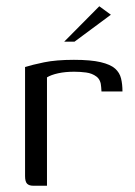

<svg xmlns="http://www.w3.org/2000/svg" viewBox="-20 -593 431 613"><path d="M130 0H86Q73 0 66.5 -6.5Q60 -13 60 -31V-379Q82 -386 120.5 -394Q159 -402 216 -402Q270 -402 301.5 -394.5Q333 -387 347.5 -374Q362 -361 366.5 -342.5Q371 -324 371 -301H304L303 -315Q302 -338 288 -348.5Q274 -359 255 -361.5Q236 -364 217 -364Q188 -364 165.5 -359Q143 -354 130 -346ZM185 -460 297 -573 334 -546 218 -460Z"/></svg>

Font: Genos Thin
Style: Regular
Weight: 400
Version: Version 1.010